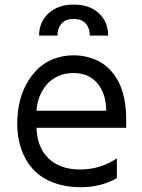

<svg xmlns="http://www.w3.org/2000/svg" viewBox="-20 -788 605 817"><path d="M294 -707.4Q258.2 -707.4 241.3 -687.1Q224.4 -666.9 224.4 -636.4H146.3Q146.3 -694.6 186.6 -731.5Q226.9 -768.5 294 -768.5Q361.2 -768.5 400.7 -731.7Q440.3 -695 440.3 -636.4H362.2Q362.2 -667.6 345.2 -687.5Q328.1 -707.4 294 -707.4ZM517 -279.8V-244.3H135.3Q138.5 -158.4 187.9 -112.6Q237.2 -66.8 321 -66.8Q365.8 -66.8 406.1 -79.7Q446.4 -92.7 477.3 -114.3V-29.8Q408.4 8.5 325.3 8.5Q258.2 8.5 205.8 -11.5Q153.4 -31.6 120.4 -68Q87.4 -104.4 70.3 -153.8Q53.3 -203.1 53.3 -262.8Q53.3 -308.6 62.9 -351.2Q72.4 -393.8 92.5 -430.4Q112.6 -467 140.6 -494.3Q168.7 -521.7 207.9 -537.1Q247.2 -552.6 293.3 -552.6Q322.1 -552.6 348.7 -546.3Q375.4 -540.1 400.7 -527.2Q426.1 -514.2 447.1 -492.2Q468 -470.2 483.8 -440.9Q499.6 -411.6 508.3 -370.4Q517 -329.2 517 -279.8ZM135.3 -316.8H431.8Q431.8 -388.1 395.1 -432.7Q358.3 -477.3 291.9 -477.3Q257.1 -477.3 228 -464.3Q198.9 -451.3 179.5 -429Q160.2 -406.6 148.6 -377.8Q137.1 -349.1 135.3 -316.8Z"/></svg>

Font: TID UI
Style: Regular
Weight: 400
Designer: The TID Project Authors
Foundry: Bakken & Bæck
Version: Version 1.001;hotconv 1.0.109;makeotfexe 2.5.65596